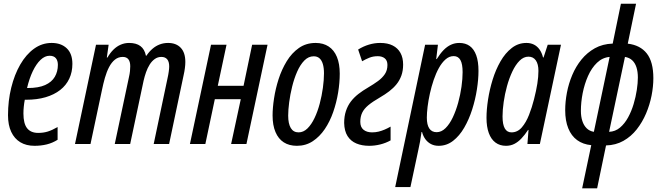

<svg xmlns="http://www.w3.org/2000/svg" viewBox="-20 -780 3582 1040"><path d="M167 9.8Q122.1 9.8 90.1 -9.5Q58.1 -28.8 40.8 -65.7Q23.4 -102.5 23.4 -155.8Q23.4 -234.4 40.8 -304.9Q58.1 -375.5 89.6 -430.2Q121.1 -484.9 164.3 -516.1Q207.5 -547.4 259.8 -547.4Q311 -547.4 341.6 -518.3Q372.1 -489.3 372.1 -434.1Q372.1 -389.6 355.2 -353.8Q338.4 -317.9 305.9 -292.5Q273.4 -267.1 227.1 -253.4Q180.7 -239.7 121.6 -239.7H114.3Q110.8 -221.7 108.9 -202.9Q106.9 -184.1 106.9 -165.5Q106.9 -110.4 127 -85.2Q147 -60.1 187 -60.1Q214.8 -60.1 238.5 -67.4Q262.2 -74.7 292 -91.8V-22.9Q264.2 -5.4 233.2 2.2Q202.1 9.8 167 9.8ZM126.5 -303.2H129.4Q188.5 -303.2 224.4 -319.3Q260.3 -335.4 276.9 -364Q293.5 -392.6 293.5 -428.7Q293.5 -451.7 282.5 -464.8Q271.5 -478 248.5 -478Q223.1 -478 199.7 -455.8Q176.3 -433.6 157.5 -394.3Q138.7 -355 126.5 -303.2Z M386.2 0 500 -537.6H568.4L558.6 -468.3H562Q576.7 -493.7 594.5 -511.2Q612.3 -528.8 633.8 -538.1Q655.3 -547.4 679.2 -547.4Q717.8 -547.4 740.5 -530.5Q763.2 -513.7 770.5 -478H772.9Q787.6 -500 805.7 -515.6Q823.7 -531.2 845 -539.3Q866.2 -547.4 890.6 -547.4Q934.1 -547.4 959 -521.2Q983.9 -495.1 983.9 -444.3Q983.9 -429.2 981.4 -410.4Q979 -391.6 974.6 -372.6L896 0H812.5L887.2 -355Q891.6 -374 894 -391.6Q896.5 -409.2 896.5 -419.9Q896.5 -445.8 885.7 -458.7Q875 -471.7 854 -471.7Q834 -471.7 818.4 -460.4Q802.7 -449.2 791 -430.7Q779.3 -412.1 771.2 -389.2Q763.2 -366.2 757.8 -342.8L685.1 0H601.6L678.7 -363.3Q682.6 -379.9 684.1 -395Q685.5 -410.2 685.5 -420.9Q685.5 -445.8 675.5 -458.7Q665.5 -471.7 645 -471.7Q620.6 -471.7 602.3 -456.8Q584 -441.9 570.8 -416.5Q557.6 -391.1 548.3 -358.6Q539.1 -326.2 532.2 -292L470.2 0Z M1008.8 0 1123 -537.6H1207L1159.7 -315.4H1299.3L1345.7 -537.6H1429.2L1314.9 0H1231.9L1284.2 -242.7H1143.6L1092.3 0Z M1588.4 9.8Q1546.4 9.8 1517.1 -9Q1487.8 -27.8 1472.2 -64.7Q1456.5 -101.6 1456.5 -154.8Q1456.5 -195.3 1464.4 -247.1Q1472.2 -298.8 1489 -351.3Q1505.9 -403.8 1533.2 -448.5Q1560.5 -493.2 1599.4 -520.3Q1638.2 -547.4 1689.9 -547.4Q1731 -547.4 1760.3 -528.1Q1789.6 -508.8 1804.9 -471.7Q1820.3 -434.6 1820.3 -380.9Q1820.3 -332.5 1811.5 -278.6Q1802.7 -224.6 1784.9 -173.3Q1767.1 -122.1 1739.3 -80.8Q1711.4 -39.6 1673.8 -14.9Q1636.2 9.8 1588.4 9.8ZM1597.2 -63Q1623.5 -63 1645.3 -84.2Q1667 -105.5 1683.8 -140.9Q1700.7 -176.3 1711.9 -218.8Q1723.1 -261.2 1729 -304.2Q1734.9 -347.2 1734.9 -382.8Q1734.9 -412.1 1728.8 -432.9Q1722.7 -453.6 1710.4 -464.4Q1698.2 -475.1 1679.2 -475.1Q1650.9 -475.1 1628.4 -452.1Q1606 -429.2 1589.6 -391.8Q1573.2 -354.5 1562.5 -311Q1551.8 -267.6 1546.4 -226.1Q1541 -184.6 1541 -153.8Q1541 -109.9 1555.2 -86.4Q1569.3 -63 1597.2 -63Z M1980 9.8Q1940.4 9.8 1910.2 -2.9Q1879.9 -15.6 1862.5 -43Q1845.2 -70.3 1844.2 -113.8Q1844.2 -149.9 1853.8 -178.7Q1863.3 -207.5 1880.4 -230Q1897.5 -252.4 1921.4 -271Q1945.3 -289.6 1974.1 -306.2Q2003.9 -323.7 2027.3 -340.8Q2050.8 -357.9 2064.7 -378.7Q2078.6 -399.4 2078.6 -428.2Q2078.6 -452.1 2064.2 -463.9Q2049.8 -475.6 2026.4 -475.6Q2001 -475.6 1980.5 -467.3Q1960 -459 1941.4 -448.2L1919.9 -511.7Q1948.2 -529.3 1978.3 -538.3Q2008.3 -547.4 2039.6 -547.4Q2080.1 -547.4 2107.4 -533.4Q2134.8 -519.5 2149.2 -493.4Q2163.6 -467.3 2163.6 -430.2Q2163.6 -397 2154.1 -370.6Q2144.5 -344.2 2127.7 -323.5Q2110.8 -302.7 2088.1 -285.4Q2065.4 -268.1 2039.1 -252.9Q1998.5 -229.5 1975.1 -210Q1951.7 -190.4 1941.7 -169.2Q1931.6 -147.9 1931.6 -120.1Q1931.6 -91.3 1949.2 -77.1Q1966.8 -63 1995.6 -63Q2013.7 -63 2030.8 -67.1Q2047.9 -71.3 2064.2 -78.4Q2080.6 -85.4 2095.7 -94.2V-19.5Q2069.3 -4.9 2039.6 2.4Q2009.8 9.8 1980 9.8Z M2120.6 233.4 2282.7 -537.6H2352.1L2342.8 -460H2345.7Q2363.8 -489.3 2382.8 -508.8Q2401.9 -528.3 2422.9 -537.8Q2443.8 -547.4 2467.8 -547.4Q2501.5 -547.4 2524.4 -530.8Q2547.4 -514.2 2559.6 -480.5Q2571.8 -446.8 2571.8 -396Q2571.8 -350.1 2563.2 -295.4Q2554.7 -240.7 2537.6 -187Q2520.5 -133.3 2494.6 -88.6Q2468.8 -43.9 2434.1 -17.1Q2399.4 9.8 2356 9.8Q2333 9.8 2314.9 0.5Q2296.9 -8.8 2284.4 -25.6Q2272 -42.5 2266.1 -64.9H2263.2Q2259.8 -39.1 2255.4 -13.9Q2251 11.2 2246.1 31.7L2203.1 233.4ZM2345.2 -64Q2371.1 -64 2393.3 -85.9Q2415.5 -107.9 2432.6 -144Q2449.7 -180.2 2461.7 -223.4Q2473.6 -266.6 2479.7 -310.1Q2485.8 -353.5 2485.8 -389.2Q2485.8 -433.6 2473.9 -454.8Q2461.9 -476.1 2437.5 -476.1Q2413.6 -476.1 2393.6 -458.5Q2373.5 -440.9 2357.4 -411.9Q2341.3 -382.8 2329.1 -346.9Q2316.9 -311 2308.6 -273.4Q2300.3 -235.8 2296.1 -201.7Q2292 -167.5 2292 -142.6Q2292 -104 2305.4 -84Q2318.8 -64 2345.2 -64Z M2720.7 9.8Q2687.5 9.8 2663.8 -7.8Q2640.1 -25.4 2627.7 -59.3Q2615.2 -93.3 2615.2 -141.6Q2615.2 -186 2623.5 -240.2Q2631.8 -294.4 2648.4 -348.4Q2665 -402.3 2690.9 -447.5Q2716.8 -492.7 2752 -520Q2787.1 -547.4 2831.5 -547.4Q2854 -547.4 2871.8 -538.6Q2889.6 -529.8 2902.3 -512.2Q2915 -494.6 2921.4 -468.8H2924.3L2946.8 -537.6H3018.6L2904.3 0H2836.9L2842.8 -76.2H2840.3Q2822.8 -49.3 2804.4 -30Q2786.1 -10.7 2765.9 -0.5Q2745.6 9.8 2720.7 9.8ZM2750.5 -63Q2783.2 -63 2806.4 -89.8Q2829.6 -116.7 2845.7 -158Q2861.8 -199.2 2872.6 -242.2Q2884.8 -290 2890.6 -327.1Q2896.5 -364.3 2896.5 -396Q2896.5 -433.1 2882.3 -453.1Q2868.2 -473.1 2842.3 -473.1Q2816.4 -473.1 2794.4 -451.2Q2772.5 -429.2 2755.4 -393.1Q2738.3 -356.9 2726.3 -313.7Q2714.4 -270.5 2708.3 -227.5Q2702.1 -184.6 2702.1 -149.4Q2702.1 -105.5 2714.4 -84.2Q2726.6 -63 2750.5 -63Z M3133.3 240.2 3182.6 6.3Q3137.7 2 3106.2 -21Q3074.7 -43.9 3058.1 -85Q3041.5 -126 3041.5 -183.1Q3041.5 -229 3050.8 -278.1Q3060.1 -327.1 3079.6 -373.5Q3099.1 -419.9 3129.6 -457.5Q3160.2 -495.1 3202.1 -518.6Q3244.1 -542 3298.8 -543.9L3343.3 -759.8H3425.3L3380.4 -543.5Q3447.8 -535.6 3483.4 -490.5Q3519 -445.3 3519 -356.4Q3519 -311.5 3509.3 -262Q3499.5 -212.4 3479.5 -165.3Q3459.5 -118.2 3429 -79.3Q3398.4 -40.5 3356.9 -17.1Q3315.4 6.3 3262.7 7.8L3214.4 240.2ZM3196.8 -65.9 3282.2 -471.7Q3243.2 -468.3 3213.9 -440.2Q3184.6 -412.1 3165.3 -368.7Q3146 -325.2 3136.2 -275.6Q3126.5 -226.1 3126.5 -179.2Q3126.5 -148.9 3134.3 -124.8Q3142.1 -100.6 3157.7 -85.2Q3173.3 -69.8 3196.8 -65.9ZM3279.3 -65.9Q3313 -67.4 3338.4 -88.9Q3363.8 -110.4 3382.1 -143.8Q3400.4 -177.2 3412.1 -216.3Q3423.8 -255.4 3429.4 -293Q3435.1 -330.6 3435.1 -359.9Q3435.1 -391.6 3427.5 -415.3Q3419.9 -439 3404.5 -453.4Q3389.2 -467.8 3365.2 -471.7Z"/></svg>

Font: Open Sans Condensed Medium
Style: Italic
Weight: 500
Width: 3
Italic angle: -12°
Designer: Monotype Design Team
Foundry: Monotype Imaging Inc.
Version: Version 3.000